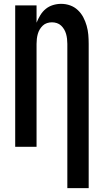

<svg xmlns="http://www.w3.org/2000/svg" viewBox="-20 -763 540 998"><path d="M330 215V-535Q330 -548 328.5 -561Q327 -574 323.5 -586.5Q320 -599 313.5 -610Q307 -621 297.5 -630Q288 -639 275.5 -643Q263 -647 250 -647Q237 -647 224.5 -643Q212 -639 202.5 -630Q193 -621 186.5 -610Q180 -599 176.5 -586.5Q173 -574 171.5 -561Q170 -548 170 -535V0H59V-735H170V-645Q178 -665 189.5 -684Q201 -703 217.5 -716.5Q234 -730 255 -736.5Q276 -743 298 -743Q322 -743 344.5 -735Q367 -727 384.5 -710.5Q402 -694 413 -673Q424 -652 430.5 -629Q437 -606 439 -582.5Q441 -559 441 -535V215Z"/></svg>

Font: Iosevka Fixed
Style: Bold
Weight: 700
Monospace: yes
Designer: Belleve Invis
Foundry: Belleve Invis
Version: Version 32.3.0